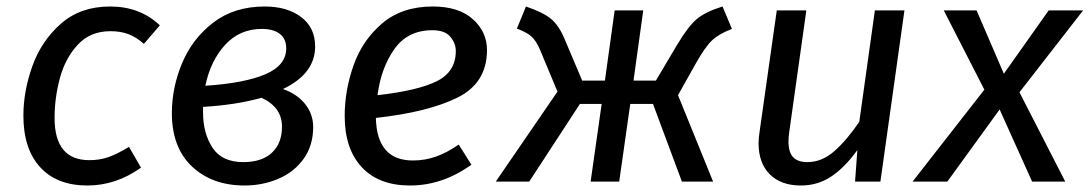

<svg xmlns="http://www.w3.org/2000/svg" viewBox="-20 -559 3354 591"><path d="M472 -481 423 -424Q399 -445 375 -454Q351 -463 320 -463Q258 -463 219.5 -421.5Q181 -380 164.5 -319Q148 -258 148 -196Q148 -66 255 -66Q288 -66 315.5 -76Q343 -86 377 -107L414 -43Q337 12 249 12Q155 12 103.5 -44.5Q52 -101 52 -203Q52 -279 80 -356.5Q108 -434 168 -486.5Q228 -539 319 -539Q411 -539 472 -481Z M950 -416Q950 -332 851 -285Q894 -270 919 -239Q944 -208 944 -168Q944 -111 914.5 -70Q885 -29 836.5 -8.5Q788 12 733 12Q633 12 571 -46.5Q509 -105 509 -211Q509 -289 540.5 -364.5Q572 -440 636.5 -489.5Q701 -539 795 -539Q864 -539 907 -506.5Q950 -474 950 -416ZM612 -295Q733 -303 797 -330.5Q861 -358 861 -410Q861 -440 841 -455Q821 -470 786 -470Q718 -470 673 -421Q628 -372 612 -295ZM605 -230V-213Q605 -149 634 -104.5Q663 -60 729 -60Q786 -60 817 -89Q848 -118 848 -169Q848 -229 785 -258Q707 -236 605 -230Z M1137 -196Q1140 -65 1251 -65Q1288 -65 1322 -77Q1356 -89 1392 -114L1431 -52Q1342 12 1242 12Q1146 12 1093.5 -44.5Q1041 -101 1041 -202Q1041 -281 1068.5 -358.5Q1096 -436 1157 -487.5Q1218 -539 1312 -539Q1392 -539 1435.5 -500Q1479 -461 1479 -405Q1479 -304 1389 -259Q1299 -214 1137 -196ZM1383 -402Q1383 -426 1366 -446Q1349 -466 1311 -466Q1235 -466 1194 -408Q1153 -350 1142 -266Q1266 -280 1324.5 -309Q1383 -338 1383 -402Z M2233 -470Q2193 -455 2171.5 -434.5Q2150 -414 2122 -364L2067 -266L2175 0H2079L1990 -239H1920L1886 0H1798L1832 -239H1765L1609 0H1506L1696 -277L1643 -404Q1631 -433 1616 -446.5Q1601 -460 1571 -471L1599 -539Q1652 -521 1676 -501Q1700 -481 1717 -441L1772 -311H1842L1872 -527H1960L1930 -311H1999L2063 -419Q2098 -478 2125 -500.5Q2152 -523 2204 -539Z M2315 -118Q2315 -135 2318 -153L2371 -527H2462L2410 -157Q2407 -139 2407 -124Q2407 -90 2421.5 -75Q2436 -60 2465 -60Q2510 -60 2548.5 -94Q2587 -128 2625 -184L2673 -527H2764L2690 0H2612L2619 -97Q2580 -43 2538.5 -15.5Q2497 12 2445 12Q2384 12 2349.5 -22.5Q2315 -57 2315 -118Z M3118 -275 3259 0H3157L3057 -222L2896 0H2789L3010 -283L2885 -527H2986L3070 -332L3208 -527H3314Z"/></svg>

Font: Fira Sans
Style: Italic
Weight: 400
Italic angle: -8°
Designer: bBox Type GmbH & Carrois Corporate GbR & Edenspiekermann AG
Foundry: bBox Type GmbH & Carrois Corporate GbR & Edenspiekermann AG
Version: Version 4.301